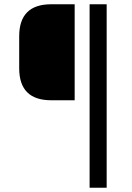

<svg xmlns="http://www.w3.org/2000/svg" viewBox="-20 -710 620 900"><path d="M70 -390V-540Q70 -690 220 -690H330V-240H220Q70 -240 70 -390ZM400 170V-690H480V170Z"/></svg>

Font: Oxanium
Style: Regular
Weight: 400
Designer: Severin Meyer
Version: Version 1.001